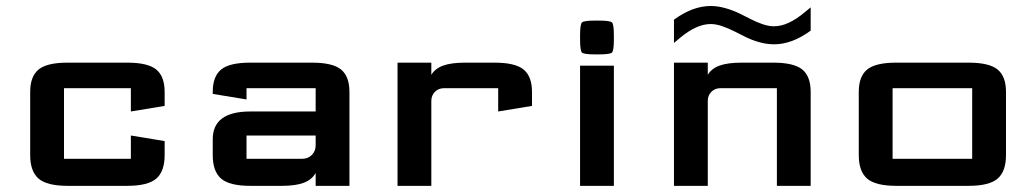

<svg xmlns="http://www.w3.org/2000/svg" viewBox="-20 -604 3368 624"><path d="M405.3 -241.7V-317.4H188V-87.9H405.3V-163.6L515.1 -145.5V-100.1Q515.1 -46.9 487.8 -23.4Q460.4 0 393.1 0H200.2Q132.8 0 105.5 -23.4Q78.1 -46.9 78.1 -100.1V-305.2Q78.1 -355.5 105.2 -377.9Q132.3 -400.4 200.2 -400.4H393.1Q460.9 -400.4 488 -377.9Q515.1 -355.5 515.1 -305.2V-259.8Z M1005.9 -163.6H781.2V-87.9H961.9Q981 -87.9 993.4 -100.3Q1005.9 -112.8 1005.9 -131.8ZM1005.9 -241.7V-317.4H781.2V-280.8L671.4 -298.8V-305.2Q671.4 -355.5 698.5 -377.9Q725.6 -400.4 793.5 -400.4H993.7Q1061.5 -400.4 1088.6 -377.9Q1115.7 -355.5 1115.7 -305.2V0H1005.9V-42Q993.7 -20 967.3 -10Q940.9 0 896 0H793.5Q726.1 0 698.7 -23.4Q671.4 -46.9 671.4 -100.1V-151.4Q671.4 -241.7 793.5 -241.7Z M1381.8 0H1272V-400.4H1381.8V-360.8Q1394 -381.3 1420.4 -390.9Q1446.8 -400.4 1491.7 -400.4H1586.9Q1654.8 -400.4 1681.9 -377.9Q1709 -355.5 1709 -305.2V-259.8L1599.1 -241.7V-317.4H1423.3Q1405.3 -317.4 1393.6 -305.7Q1381.8 -293.9 1381.8 -275.9Z M1914.1 -427.2Q1877.4 -427.2 1871.3 -433.3Q1865.2 -439.5 1865.2 -476.1V-488.3Q1865.2 -524.9 1871.3 -531Q1877.4 -537.1 1914.1 -537.1H1926.3Q1962.9 -537.1 1969 -531Q1975.1 -524.9 1975.1 -488.3V-476.1Q1975.1 -439.5 1969 -433.3Q1962.9 -427.2 1926.3 -427.2ZM1865.2 0V-390.6H1975.1V0Z M2170.4 -540Q2231 -584.5 2289.6 -584.5Q2313 -584.5 2337.2 -577.6Q2361.3 -570.8 2381.1 -561.3Q2400.9 -551.8 2419.7 -542Q2438.5 -532.2 2458.3 -525.4Q2478 -518.6 2495.6 -518.6Q2541.5 -518.6 2595.7 -564.5L2614.7 -580.1V-504.4Q2554.2 -460 2495.6 -460Q2472.2 -460 2448 -466.8Q2423.8 -473.6 2404.1 -483.4Q2384.3 -493.2 2365.5 -502.7Q2346.7 -512.2 2326.9 -519Q2307.1 -525.9 2289.6 -525.9Q2243.7 -525.9 2189.5 -480.5L2170.4 -464.4ZM2280.3 0H2170.4V-400.4H2280.3V-360.8Q2292.5 -381.3 2318.8 -390.9Q2345.2 -400.4 2390.1 -400.4H2492.7Q2560.5 -400.4 2587.6 -377.9Q2614.7 -355.5 2614.7 -305.2V0H2504.9V-317.4H2321.8Q2303.7 -317.4 2292 -305.7Q2280.3 -293.9 2280.3 -275.9Z M3139.6 -317.4H2880.9V-87.9H3139.6ZM3249.5 -100.1Q3249.5 -46.9 3222.2 -23.4Q3194.8 0 3127.4 0H2893.1Q2825.7 0 2798.3 -23.4Q2771 -46.9 2771 -100.1V-305.2Q2771 -355.5 2798.1 -377.9Q2825.2 -400.4 2893.1 -400.4H3127.4Q3195.3 -400.4 3222.4 -377.9Q3249.5 -355.5 3249.5 -305.2Z"/></svg>

Font: Squarish Sans CT
Style: Regular
Weight: 400
Version: Version 0.9